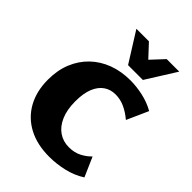

<svg xmlns="http://www.w3.org/2000/svg" viewBox="-265 -1050 1191 1191"><g transform="rotate(45 330.0 -455.0)"><path d="M392 17Q285 17 208 -24Q131 -65 89.5 -140Q48 -215 48 -316Q48 -399 75 -465Q102 -531 151 -578Q200 -625 266.5 -650Q333 -675 414 -675Q466 -675 523.5 -662.5Q581 -650 630 -622L567 -481Q529 -513 490.5 -530.5Q452 -548 410 -548Q366 -548 333 -525Q300 -502 281.5 -456.5Q263 -411 263 -341Q263 -267 285.5 -215.5Q308 -164 347 -137.5Q386 -111 436 -111Q485 -111 521.5 -130.5Q558 -150 581 -175L637 -47Q584 -13 519.5 2Q455 17 392 17ZM336 -731 369 -809 479 -927H589L466 -731ZM336 -731 213 -927H323L433 -809L466 -731Z"/></g></svg>

Font: Ysabeau SC Black
Style: Regular
Weight: 900
Designer: Christian Thalmann (Catharsis Fonts)
Version: Version 2.001;gftools[0.9.30]; featfreeze: smcp